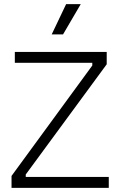

<svg xmlns="http://www.w3.org/2000/svg" viewBox="-20 -912 584 932"><path d="M36 0V-58L428 -594V-607H52V-660H498V-600L105 -65V-53H508V0ZM286 -745H231L301 -892H372Z"/></svg>

Font: Bricolage Grotesque 10pt ExtraLight
Style: Regular
Weight: 200
Designer: Mathieu Triay
Foundry: Atelier Triay
Version: Version 1.000; ttfautohint (v1.8.4.7-5d5b);gftools[0.9.32]